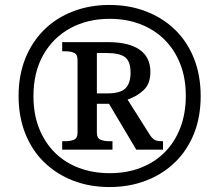

<svg xmlns="http://www.w3.org/2000/svg" viewBox="-20 -745 885 775"><path d="M422 10Q342 10 275 -16Q208 -42 158.5 -90Q109 -138 82 -206Q55 -274 55 -358Q55 -441 82 -508.5Q109 -576 158 -624.5Q207 -673 274.5 -699Q342 -725 422 -725Q502 -725 569.5 -699Q637 -673 686.5 -625Q736 -577 763 -509Q790 -441 790 -357Q790 -273 763 -205.5Q736 -138 686.5 -90Q637 -42 569.5 -16Q502 10 422 10ZM423 -46Q492 -46 548.5 -68Q605 -90 645.5 -131Q686 -172 708 -229.5Q730 -287 730 -358Q730 -430 707.5 -487Q685 -544 644.5 -584.5Q604 -625 547.5 -647Q491 -669 423 -669Q333 -669 263.5 -631Q194 -593 154.5 -523Q115 -453 115 -357Q115 -284 138 -226.5Q161 -169 202 -128.5Q243 -88 299.5 -67Q356 -46 423 -46ZM231 -141V-175H244Q264 -175 278.5 -181Q293 -187 293 -210V-503Q293 -526 278.5 -532Q264 -538 244 -538H231V-575H414Q500 -575 543.5 -544.5Q587 -514 587 -455Q587 -406 559 -380.5Q531 -355 495 -343L584 -202Q594 -186 604 -180.5Q614 -175 638 -175V-141H530L420 -326H371V-210Q371 -187 386 -181Q401 -175 420 -175H434V-141ZM413 -368Q466 -368 486.5 -388.5Q507 -409 507 -452Q507 -497 485 -514Q463 -531 410 -531H371V-368Z"/></svg>

Font: Noto Serif Kannada Medium
Style: Regular
Weight: 500
Version: Version 2.003